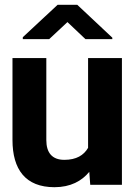

<svg xmlns="http://www.w3.org/2000/svg" viewBox="-20 -770 568 800"><path d="M32 -187C32 -64 86 10 207 10C274 10 321 -16 352 -54L356 0H488V-528H347V-154C329 -123 298 -104 248 -104C197 -104 173 -134 173 -186V-528H32ZM75 -607H185L261 -678L336 -607H448V-613L302 -750H220L75 -615Z"/></svg>

Font: Asimov Pro
Style: Bd
Weight: 700
Designer: Google
Version: Version 2.000980; 2014